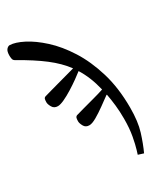

<svg xmlns="http://www.w3.org/2000/svg" viewBox="-240 -775 927 1082"><g transform="rotate(-30 224.0 -233.5)"><path d="M364 220 329 209Q329 209 337.5 181.5Q346 154 355 105.5Q364 57 364 -6Q364 -53 359.5 -93.5Q355 -134 348 -171H345Q319 -152 286.5 -128.5Q254 -105 224.5 -88Q195 -71 177 -71Q153 -71 142.5 -90Q132 -109 132 -122Q132 -135 134 -143Q136 -151 144 -155Q161 -160 195.5 -169.5Q230 -179 269.5 -189.5Q309 -200 339 -210Q328 -256 312.5 -294.5Q297 -333 275 -368L276 -366Q261 -354 234.5 -335Q208 -316 177.5 -297Q147 -278 120 -265.5Q93 -253 77 -253Q53 -253 42 -272Q31 -291 31 -304Q31 -316 33 -324.5Q35 -333 44 -336Q58 -340 84.5 -347.5Q111 -355 142.5 -363.5Q174 -372 204.5 -380.5Q235 -389 257 -395Q217 -449 154.5 -497Q92 -545 -2 -598Q-14 -604 -16 -615.5Q-18 -627 -18 -636Q-18 -664 -8 -675.5Q2 -687 13 -687Q48 -686 100 -659.5Q152 -633 208.5 -581.5Q265 -530 314 -453Q363 -376 394 -273.5Q425 -171 425 -43Q425 48 406 109Q387 170 364 220Z"/></g></svg>

Font: STIX Two Text Medium
Style: Regular
Weight: 500
Designer: Ross Mills, John Hudson & Paul Hanslow, Tiro Typeworks Ltd; with prior portions MicroPress Inc., and Coen Hoffman.
Foundry: Tiro Typeworks Ltd
Version: Version 2.13 b171